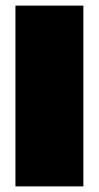

<svg xmlns="http://www.w3.org/2000/svg" viewBox="-20 -664 352 684"><path d="M35 0V-644H277V0Z"/></svg>

Font: Boz Display
Style: Regular
Weight: 900
Version: Version 2.000; ttfautohint (v1.8.3)